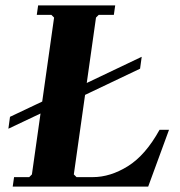

<svg xmlns="http://www.w3.org/2000/svg" viewBox="-20 -690 664 710"><path d="M206 -338 504 -480 498 -436 200 -294ZM201 -304 11 -214 17 -258 207 -348ZM570 -210H605L528 0H27L32 -35H88L98 -45L180 -625L170 -635H116L121 -670H406L401 -635H345L335 -625L253 -45L263 -35H323Q388 -35 453 -75.5Q518 -116 570 -210Z"/></svg>

Font: Brygada 1918
Style: Italic
Weight: 400
Italic angle: -8°
Designer: Mateusz Machalski | Borys Kosmynka | Przemek Hoffer
Foundry: NIEPODLEGLA 2018
Version: Version 3.006